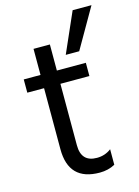

<svg xmlns="http://www.w3.org/2000/svg" viewBox="-116 -825 650 896"><g transform="rotate(-15 208.5 -377.5)"><path d="M306 -567H241L326 -760H417ZM253 5Q103 5 103 -148V-443H22V-507H103V-633H182V-507H322V-443H182V-146Q182 -65 258 -65Q297 -65 327 -88V-13Q294 5 253 5Z"/></g></svg>

Font: Hind Mysuru
Style: Regular
Weight: 400
Designer: Manushi Parikh, Hitesh Malaviya
Foundry: Indian Type Foundry
Version: Version 0.703;PS 1.0;hotconv 1.0.86;makeotf.lib2.5.63406